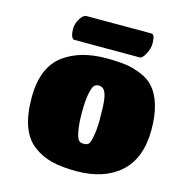

<svg xmlns="http://www.w3.org/2000/svg" viewBox="-114 -872 922 982"><g transform="rotate(15 347.5 -381.0)"><path d="M377.9 8.8Q300.8 8.8 247.3 -4.4Q193.8 -17.6 150.9 -49.8Q60.1 -115.2 60.1 -295.9Q60.1 -456.1 152.8 -524.9Q239.3 -588.9 377.9 -588.9Q440.9 -588.9 481.9 -583Q522.9 -577.1 564 -560.1Q609.9 -540.5 633.8 -511.2Q662.1 -479 678.5 -423.8Q694.8 -368.7 694.8 -295.9Q694.8 -143.1 608.9 -66.9Q523.9 8.8 377.9 8.8ZM404.8 -431.2Q394 -443.4 378.7 -444.1Q363.3 -444.8 354 -436Q343.8 -428.7 335.9 -389.9Q328.1 -351.1 328.1 -289.1Q328.1 -227.1 335.9 -188.7Q343.8 -150.4 354 -143.1Q362.3 -136.2 377.9 -136.2Q395.5 -136.2 403.8 -144.5Q412.1 -152.8 418 -186Q425.8 -224.1 425.8 -275.9Q425.8 -353 420.9 -384.8Q416 -416.5 404.8 -431.2ZM541 -637.2H194.8Q185.5 -637.2 179.7 -651.1Q173.8 -665 173.8 -690.9Q173.8 -718.3 189.9 -744.1Q206.5 -771 223.1 -771H566.9Q585.9 -771 585.9 -722.2Q585.9 -694.8 569.8 -666Q555.2 -637.2 541 -637.2Z"/></g></svg>

Font: GGS TheRock Black
Style: Regular
Weight: 900
Designer: Rodrigo Fuenzalida (2012); Goodgame Studios (2014)
Foundry: Rodrigo Fuenzalida,2012;  GGS,2014
Version: Version 1.002 | FøM Mod